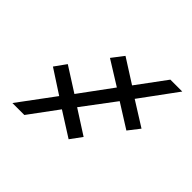

<svg xmlns="http://www.w3.org/2000/svg" viewBox="-164 -818 981 981"><g transform="rotate(45 326.5 -327.5)"><path d="M430.7 -394.5 298.8 -218.8 429.7 -134.8 383.8 -72.3 251.5 -156.2 136.2 0H49.8L193.8 -194.3L64.5 -278.3L109.4 -340.8L241.2 -256.8L371.1 -433.6L239.3 -515.6L288.1 -579.1L418.5 -496.1L536.1 -655.3H622.1L476.6 -457L608.9 -374L561 -312.5Z"/></g></svg>

Font: Inter 16pt SemiBold
Style: Italic
Weight: 600
Italic angle: -9.3988°
Version: Version 4.001;git-66647c0bb